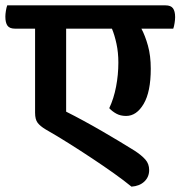

<svg xmlns="http://www.w3.org/2000/svg" viewBox="-56 -635 674 717"><path d="M472 -528Q486 -502 496.5 -464.5Q507 -427 507 -378Q507 -292 480.5 -247Q454 -202 415 -202Q394 -202 378.5 -210.5Q363 -219 352 -231Q369 -267 377.5 -311.5Q386 -356 386 -401Q386 -439 379 -471.5Q372 -504 362 -528H191V-218Q221 -203 256 -184Q291 -165 325.5 -145Q360 -125 391.5 -106Q423 -87 447 -72Q473 -55 487 -39Q501 -23 501 0Q501 26 483 43Q465 60 435 62Q407 39 369 12Q331 -15 288 -43.5Q245 -72 200.5 -100Q156 -128 114 -152Q94 -164 84.5 -176.5Q75 -189 75 -214V-528H0Q-20 -528 -28 -539Q-36 -550 -36 -573Q-36 -582 -34 -594.5Q-32 -607 -29 -615H562Q582 -615 590 -604Q598 -593 598 -571Q598 -562 596 -549Q594 -536 591 -528Z"/></svg>

Font: Baloo 2 SemiBold
Style: Regular
Weight: 600
Designer: Sarang Kulkarni and Ek Type
Foundry: Ek Type
Version: Version 1.640;hotconv 1.0.111;makeotfexe 2.5.65597; ttfautoh